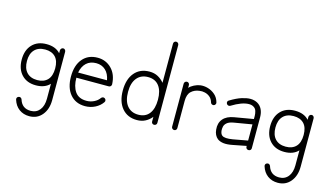

<svg xmlns="http://www.w3.org/2000/svg" viewBox="-102 -1086 2882 1663"><g transform="rotate(15 1339.0 -254.5)"><path d="M236 222Q183 222 144.5 193.5Q106 165 90 113Q87 104 91 95.5Q95 87 105 84Q115 80 123.5 85Q132 90 135 99Q158 174 236 174Q287 174 316.5 137Q346 100 346 36V-98Q302 -51 222 -51Q141 -51 94 -101Q47 -151 47 -236Q47 -321 94 -370.5Q141 -420 222 -420Q303 -420 346 -372V-397Q346 -407 353 -414.5Q360 -422 370 -422Q380 -422 386.5 -414.5Q393 -407 393 -397V36Q393 118 350 170Q307 222 236 222ZM222 -98Q281 -98 314 -132.5Q347 -167 347 -236Q347 -304 314 -338Q281 -372 222 -372Q161 -372 127.5 -336.5Q94 -301 94 -236Q94 -170 127.5 -134Q161 -98 222 -98Z M680 13Q595 13 546 -45.5Q497 -104 497 -204Q497 -305 546 -363Q595 -421 680 -421Q754 -421 804.5 -370Q855 -319 859 -232V-229Q859 -220 852 -213Q846 -206 835 -206H545Q545 -129 577.5 -82Q610 -35 680 -35Q716 -35 747.5 -50.5Q779 -66 796 -91Q802 -99 811.5 -101Q821 -103 829 -97Q837 -92 839 -82Q841 -72 835 -64Q811 -29 769.5 -8Q728 13 680 13ZM548 -253H807Q797 -310 763.5 -341Q730 -372 680 -372Q626 -372 592.5 -341Q559 -310 548 -253Z M1300 14Q1290 14 1283.5 7.5Q1277 1 1277 -9V-51Q1254 -22 1221 -4.5Q1188 13 1145 13Q1060 13 1011 -45.5Q962 -104 962 -204Q962 -305 1011 -363Q1060 -421 1145 -421Q1188 -421 1221 -403Q1254 -385 1277 -356V-707Q1277 -717 1283.5 -724Q1290 -731 1300 -731Q1310 -731 1317 -724Q1324 -717 1324 -707V-9Q1324 1 1317 7.5Q1310 14 1300 14ZM1145 -35Q1209 -35 1243 -79Q1277 -123 1277 -204Q1277 -284 1243 -328Q1209 -372 1145 -372Q1081 -372 1045 -328Q1009 -284 1009 -204Q1009 -123 1045 -79Q1081 -35 1145 -35Z M1480 13Q1470 13 1463 6Q1456 -1 1456 -10V-396Q1456 -406 1463 -413Q1470 -420 1480 -420Q1490 -420 1496.5 -413Q1503 -406 1503 -396V-371Q1518 -389 1545 -402.5Q1572 -416 1597 -420Q1632 -425 1668 -414.5Q1704 -404 1732.5 -379Q1761 -354 1772 -313Q1775 -304 1770 -295.5Q1765 -287 1756 -284Q1746 -282 1737.5 -287Q1729 -292 1727 -301Q1719 -330 1699 -347Q1679 -364 1653.5 -370Q1628 -376 1604 -372Q1561 -367 1532 -340Q1503 -313 1503 -254V-10Q1503 -1 1496.5 6Q1490 13 1480 13Z M2147 14Q2137 14 2130 7.5Q2123 1 2123 -9V-17L2000 7Q1954 16 1922 12Q1890 8 1868 -8Q1852 -21 1842.5 -40.5Q1833 -60 1831 -85Q1825 -143 1856.5 -180.5Q1888 -218 1954 -229L2123 -258V-286Q2123 -306 2116.5 -328.5Q2110 -351 2090 -362Q2074 -372 2049 -372Q1987 -372 1896 -316Q1887 -311 1878 -313.5Q1869 -316 1864 -324Q1858 -333 1860.5 -342.5Q1863 -352 1871 -356Q1930 -392 1974 -405.5Q2018 -419 2049 -419Q2070 -419 2085.5 -414.5Q2101 -410 2112 -404Q2141 -388 2156 -357.5Q2171 -327 2171 -286V-9Q2171 1 2164.5 7.5Q2158 14 2147 14ZM1992 -41 2123 -65V-210L1963 -183Q1922 -176 1903.5 -160Q1885 -144 1881 -125.5Q1877 -107 1878 -90Q1881 -59 1897 -47Q1921 -29 1992 -41Z M2464 222Q2411 222 2372.5 193.5Q2334 165 2318 113Q2315 104 2319 95.5Q2323 87 2333 84Q2343 80 2351.5 85Q2360 90 2363 99Q2386 174 2464 174Q2515 174 2544.5 137Q2574 100 2574 36V-98Q2530 -51 2450 -51Q2369 -51 2322 -101Q2275 -151 2275 -236Q2275 -321 2322 -370.5Q2369 -420 2450 -420Q2531 -420 2574 -372V-397Q2574 -407 2581 -414.5Q2588 -422 2598 -422Q2608 -422 2614.5 -414.5Q2621 -407 2621 -397V36Q2621 118 2578 170Q2535 222 2464 222ZM2450 -98Q2509 -98 2542 -132.5Q2575 -167 2575 -236Q2575 -304 2542 -338Q2509 -372 2450 -372Q2389 -372 2355.5 -336.5Q2322 -301 2322 -236Q2322 -170 2355.5 -134Q2389 -98 2450 -98Z"/></g></svg>

Font: Zen Kurenaido
Style: ARC
Weight: 400
Designer: Yoshimichi Ohira
Foundry: Positype
Version: Version 1.001